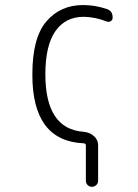

<svg xmlns="http://www.w3.org/2000/svg" viewBox="-20 -550 540 750"><path d="M306.6 9.8Q105.5 1 106.4 -259.8Q106.4 -402.3 161.1 -466.3Q215.8 -530.3 304.7 -530.3Q351.6 -530.3 397.5 -514.6Q420.9 -506.8 419.9 -480.5Q419.9 -471.7 412.6 -467.3Q405.3 -462.9 397.5 -465.8Q352.5 -483.4 307.6 -484.4Q235.4 -484.4 196.3 -428.2Q157.2 -372.1 157.2 -259.8Q157.2 -45.9 306.6 -35.2Q330.1 -33.2 346.7 -18.6Q363.3 -3.9 363.3 17.6V156.2Q363.3 166 356 172.9Q348.6 179.7 338.9 179.7Q329.1 179.7 322.3 172.9Q315.4 166 315.4 156.2V17.6Q314.5 9.8 306.6 9.8Z"/></svg>

Font: Rounded-X Mgen+ 1m light
Style: Regular
Weight: 200
Designer: [Source Han Sans]
Ryoko NISHIZUKA  (kana & ideographs); Paul D. Hunt (Latin, Greek & Cyrillic); Wenlong ZHANG  (bopomofo
Version: Version 1.059.20150602